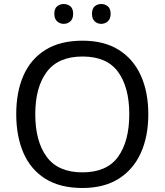

<svg xmlns="http://www.w3.org/2000/svg" viewBox="-20 -928 821 958"><path d="M720 -358Q720 -247 682.5 -164.5Q645 -82 572 -36Q499 10 391 10Q280 10 206.5 -36Q133 -82 97 -165Q61 -248 61 -359Q61 -469 97 -551Q133 -633 206.5 -679Q280 -725 392 -725Q499 -725 572 -679.5Q645 -634 682.5 -551.5Q720 -469 720 -358ZM156 -358Q156 -223 213 -145.5Q270 -68 391 -68Q513 -68 569 -145.5Q625 -223 625 -358Q625 -493 569 -569.5Q513 -646 392 -646Q271 -646 213.5 -569.5Q156 -493 156 -358ZM251 -859Q251 -885 265 -896.5Q279 -908 298 -908Q317 -908 331 -896.5Q345 -885 345 -859Q345 -834 331 -821.5Q317 -809 298 -809Q279 -809 265 -821.5Q251 -834 251 -859ZM439 -859Q439 -885 452.5 -896.5Q466 -908 485 -908Q504 -908 518 -896.5Q532 -885 532 -859Q532 -834 518 -821.5Q504 -809 485 -809Q466 -809 452.5 -821.5Q439 -834 439 -859Z"/></svg>

Font: Noto Sans Lisu
Style: Regular
Weight: 400
Designer: Monotype Design Team. David Williams.
Foundry: Monotype Imaging Inc.
Version: Version 2.102